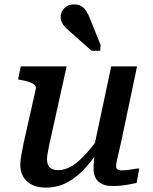

<svg xmlns="http://www.w3.org/2000/svg" viewBox="-20 -839 695 870"><path d="M204 -187Q199 -162 196 -146Q193 -130 193 -117Q193 -103 198 -91.5Q203 -80 214.5 -74Q226 -68 244 -68Q275 -68 306 -87Q337 -106 369.5 -142Q402 -178 438 -230L450 -191Q413 -131 373.5 -85.5Q334 -40 288.5 -14.5Q243 11 188 11Q132 11 102 -17.5Q72 -46 72 -92Q72 -112 76.5 -135Q81 -158 86 -186L142 -435Q145 -447 136.5 -454.5Q128 -462 112 -467.5Q96 -473 73 -477L62 -479L74 -538H282ZM532 -210Q524 -173 518 -148Q512 -123 509 -109Q506 -95 506 -88Q506 -77 512 -72Q518 -67 531 -67Q553 -67 574.5 -71Q596 -75 611 -76L599 -10Q584 -7 566 -3.5Q548 0 529 2Q510 4 489 4Q450 4 427 -15.5Q404 -35 404 -74Q404 -80 404.5 -92Q405 -104 406.5 -120Q408 -136 410 -154L401 -148L484 -538H601ZM390 -749Q381 -773 371.5 -788Q362 -803 349 -811Q336 -819 315 -819Q288 -819 271.5 -802Q255 -785 255 -763Q255 -749 260.5 -737Q266 -725 276 -715Q286 -705 299 -694L395 -609H434L436 -635Z"/></svg>

Font: Roboto Serif 20pt Medium
Style: Italic
Weight: 500
Italic angle: -10°
Version: Version 1.008